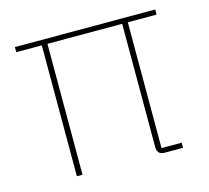

<svg xmlns="http://www.w3.org/2000/svg" viewBox="-80 -598 750 690"><g transform="rotate(-15 295.0 -253.0)"><path d="M445 -487H552V-506H30V-487H125V0H146V-487H424V-29C424 -9 433 0 453 0H520V-19H445Z"/></g></svg>

Font: IBM Plex Thai Looped Thin
Style: Regular
Weight: 100
Designer: Mike Abbink, Paul van der Laan, Pieter van Rosmalen, Ben Mitchell, Mark Frömberg
Foundry: Bold Monday
Version: Version 1.0